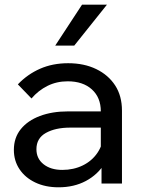

<svg xmlns="http://www.w3.org/2000/svg" viewBox="-20 -781 598 817"><path d="M499 0H412V-98L409 -122V-307Q409 -366 371 -400.5Q333 -435 268 -435Q221 -435 182 -415.5Q143 -396 114 -362L56 -422Q97 -465 150.5 -488.5Q204 -512 270 -512Q338 -512 389.5 -487Q441 -462 470 -417.5Q499 -373 499 -310ZM229 16Q173 16 130 -4.5Q87 -25 63 -61Q39 -97 39 -143Q39 -195 68.5 -231.5Q98 -268 150 -287.5Q202 -307 269 -307H420V-238H279Q216 -238 175.5 -215.5Q135 -193 135 -146Q135 -106 165.5 -82Q196 -58 245 -58Q293 -58 332 -77Q371 -96 394.5 -130.5Q418 -165 421 -210L454 -192Q454 -132 425 -85Q396 -38 345.5 -11Q295 16 229 16ZM435 -761 296 -587H215L329 -761Z"/></svg>

Font: Wix Madefor Display Medium
Style: Regular
Weight: 500
Designer: Dalton Maag Ltd
Foundry: Dalton Maag Ltd
Version: Version 3.100